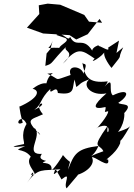

<svg xmlns="http://www.w3.org/2000/svg" viewBox="-20 -975 736 1055"><path d="M196 -898 128 -823 217 -791 362 -782 399 -758 462 -787 527 -871 541 -850 469 -856 443 -893 311 -949 242 -955 193 -946ZM339 -766C368 -750 312 -731 306 -712C208 -717 256 -690 272 -762L257 -706L236 -681L229 -613C277 -628 248 -623 357 -732C299 -687 415 -705 325 -625C408 -723 432 -699 500 -653C461 -617 548 -666 558 -696C533 -673 598 -594 593 -602C668 -696 617 -632 657 -715L620 -684L634 -752L574 -713C587 -681 525 -732 516 -721C554 -739 454 -713 498 -677C440 -790 402 -700 365 -773C354 -740 328 -804 289 -783ZM399 -497C422 -511 416 -520 471 -539C428 -507 480 -445 565 -462C490 -397 484 -369 560 -387C563 -364 543 -354 574 -364C580 -345 501 -254 513 -273C619 -322 558 -189 572 -284C476 -149 528 -189 548 -144C428 -104 488 -94 521 -173C403 -158 387 -131 354 -43C367 -114 377 -60 325 -124C335 -131 264 -27 263 -43C270 -97 178 -68 233 -91C169 -106 230 -136 200 -129C116 -131 215 -231 170 -271C151 -219 184 -277 201 -233C115 -323 144 -314 216 -347C149 -425 272 -418 168 -371C210 -400 198 -430 257 -487C249 -442 293 -517 298 -464C397 -449 375 -493 390 -538ZM318 11C378 -37 326 35 346 60C407 -14 427 -28 391 -10C470 -30 503 -81 485 -110C495 -122 588 -39 574 -99C543 -92 613 -122 640 -187C648 -238 616 -143 696 -284C682 -259 593 -247 617 -238C668 -286 665 -359 662 -353C719 -413 643 -395 630 -410C695 -452 689 -494 600 -451C572 -474 612 -564 555 -499C555 -499 570 -518 572 -528C466 -515 445 -553 432 -634C435 -611 469 -646 438 -570C431 -612 346 -623 368 -563C265 -529 320 -536 240 -570C303 -575 251 -585 235 -517C194 -523 144 -473 159 -487C200 -479 196 -437 85 -388C89 -400 82 -382 105 -301C54 -275 94 -362 126 -294C88 -230 121 -188 110 -183C20 -166 54 -165 118 -172C34 -136 109 -169 149 -114C119 -78 169 -37 171 -18C115 6 209 -78 129 29C190 -56 213 -35 312 -45C257 1 280 -22 284 -49Z"/></svg>

Font: Charger Distortion
Style: 2It
Weight: 400
Designer: Jasper
Foundry: Cannot Into Space Fonts
Version: Version 0.98